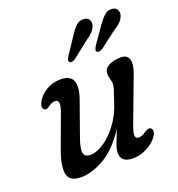

<svg xmlns="http://www.w3.org/2000/svg" viewBox="-130 -809 857 927"><g transform="rotate(-20 299.0 -346.0)"><path d="M526 -96.5Q534 -92 534.2 -80.5Q534.5 -69 526 -56.5Q506.5 -26.5 470 -8Q433.5 10.5 397.5 10.5Q335.5 10.5 335.5 -39Q335.5 -57.5 345.2 -82.8Q355 -108 371 -149.5Q312.5 -61 248.5 -25.2Q184.5 10.5 131 10.5Q70 10.5 62.8 -33Q55.5 -76.5 83.5 -150.5L144.5 -316.5Q167.5 -378.5 136.5 -378.5Q128.5 -378.5 120.8 -375.5Q113 -372.5 102 -365Q94 -359 87.8 -356.8Q81.5 -354.5 74.5 -359Q59 -370 74.5 -399Q91 -429.5 124.5 -448.8Q158 -468 197 -468Q295.5 -468 250 -341L188 -166.5Q171 -117.5 176.2 -96.5Q181.5 -75.5 210.5 -75.5Q240 -75.5 277.5 -99.5Q315 -123.5 349.2 -168.2Q383.5 -213 403 -274Q417.5 -317 422.8 -334Q428 -351 428 -362Q428 -373.5 423.5 -387Q419 -400.5 419 -416.5Q419 -440 443.5 -454Q468 -468 508.5 -468Q541 -468 548.5 -440Q556 -412 534 -359L454 -146Q438 -105 440 -89.8Q442 -74.5 459 -74.5Q472.5 -74.5 495 -89.5Q505 -95.5 512.2 -98Q519.5 -100.5 526 -96.5ZM326.5 -642.5Q344 -670.5 361.2 -687.5Q378.5 -704.5 402.5 -703Q421 -702 429 -688.8Q437 -675.5 431.5 -657.5Q425.5 -641 412.2 -627.5Q399 -614 377 -599.5L296 -535.5Q288 -530 279.8 -528.8Q271.5 -527.5 267 -531.5Q262 -536.5 264.2 -544Q266.5 -551.5 272 -560.5ZM470.5 -644.5Q489.5 -672 507.2 -688.5Q525 -705 548.5 -702.5Q566.5 -700.5 574 -686.5Q581.5 -672.5 574.5 -654.5Q568 -638 554 -625Q540 -612 518 -599L436.5 -536.5Q428 -531.5 420 -530.5Q412 -529.5 407.5 -534Q403 -539 405.8 -546.5Q408.5 -554 413.5 -562.5Z"/></g></svg>

Font: Fraunces 9pt S100
Style: Italic
Weight: 400
Italic angle: -16°
Version: Version 1.000; ttfautohint (v1.8.3)